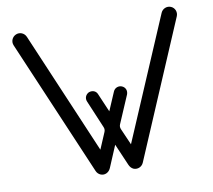

<svg xmlns="http://www.w3.org/2000/svg" viewBox="-86 -906 1119 1007"><g transform="rotate(-10 473.5 -403.0)"><path d="M348 -25C357 -4 381 6 401 -3C412 -8 419 -16 424 -27L473 -143L523 -27C528 -16 535 -8 545 -3C566 6 590 -4 599 -25L908 -750C917 -771 908 -795 887 -804C866 -813 842 -803 833 -782L555 -131L517 -218C513 -227 513 -236 517 -245L580 -392C587 -411 580 -430 561 -438C544 -445 523 -438 515 -419L473 -321L431 -419C424 -438 404 -445 385 -438C368 -430 359 -411 367 -392L429 -245C433 -236 433 -227 429 -218L392 -131L115 -781C106 -802 82 -812 61 -803C40 -794 30 -770 39 -749Z"/></g></svg>

Font: Fabada
Style: Regular
Weight: 400
Designer: deFharo
Foundry: deFharo.com
Version: Version 4.000 2011 initial release